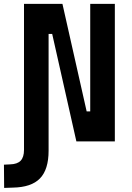

<svg xmlns="http://www.w3.org/2000/svg" viewBox="-57 -713 663 968"><path d="M-36.1 234.4 -37.1 117.2 -6.3 115.7Q30.8 114.7 47.4 96.9Q64 79.1 64 43V-693.4H257.8L379.9 -151.4H397.9V-693.4H522V0H328.1L206.1 -542H188V46.9Q188 141.6 144.5 186.5Q101.1 231.4 7.3 232.9Z"/></svg>

Font: Cascadia Mono PL
Style: Bold
Weight: 700
Monospace: yes
Designer: Aaron Bell
Foundry: Saja Typeworks
Version: Version 2404.023; ttfautohint (v1.8.4)